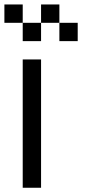

<svg xmlns="http://www.w3.org/2000/svg" viewBox="-20 -937 457 873"><path d="M83.3 -916.7V-833.3H0V-916.7ZM83.3 -83.3V-666.7H166.7V-83.3ZM83.3 -833.3H166.7V-750H83.3ZM250 -916.7V-833.3H166.7V-916.7ZM250 -833.3H333.3V-750H250Z"/></svg>

Font: Galmuri11 Condensed
Style: Regular
Weight: 400
Width: 3
Designer: Lee Minseo (quiple)
Version: Version 2.399;hotconv 1.1.1;makeotfexe 2.6.0 DEVELOPMENT